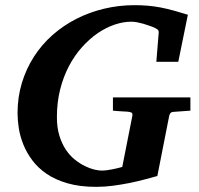

<svg xmlns="http://www.w3.org/2000/svg" viewBox="-20 -707 770 743"><path d="M648.9 -273.9Q642.1 -272.9 639.4 -269.3Q636.7 -265.6 634.8 -258.8L588.9 -25.9Q567.9 -20 540.5 -12.7Q513.2 -5.4 481.9 1Q450.7 7.3 417.7 11.7Q384.8 16.1 353 16.1Q289.1 16.1 241.7 2.4Q194.3 -11.2 160.6 -34.2Q127 -57.1 105 -86.7Q83 -116.2 70.3 -147.9Q57.6 -179.7 52.7 -211.2Q47.9 -242.7 47.9 -269Q47.9 -331.1 64.7 -386.2Q81.5 -441.4 111.6 -488Q141.6 -534.7 183.3 -571.5Q225.1 -608.4 275.4 -634Q325.7 -659.7 382.8 -673.3Q439.9 -687 500 -687Q528.3 -687 553 -684.8Q577.6 -682.6 601.8 -678Q626 -673.3 651.4 -666.3Q676.8 -659.2 707 -649.9L669.9 -467.8H585L594.2 -581.1Q595.2 -589.8 586.7 -595Q578.1 -600.1 567.9 -604Q563 -605.5 554.4 -608.6Q545.9 -611.8 534.9 -615Q523.9 -618.2 511.7 -620.6Q499.5 -623 487.8 -623Q457 -623 423.8 -611.8Q390.6 -600.6 358.6 -578.9Q326.7 -557.1 297.9 -525.1Q269 -493.2 247.3 -452.1Q225.6 -411.1 212.9 -361.3Q200.2 -311.5 200.2 -253.9Q200.2 -213.4 209.7 -182.4Q219.2 -151.4 234.6 -128.2Q250 -105 269.3 -89.6Q288.6 -74.2 307.9 -64.7Q327.1 -55.2 344.2 -51Q361.3 -46.9 373 -46.9Q382.8 -46.9 394 -48.3Q405.3 -49.8 416 -52Q426.8 -54.2 436.5 -56.6Q446.3 -59.1 453.1 -61L492.2 -258.8Q493.7 -268.1 489.3 -271Q484.9 -273.9 473.1 -274.9Q464.4 -274.9 455.1 -275.9Q446.8 -276.4 436.8 -277.1Q426.8 -277.8 417 -278.8V-330.1H716.8V-278.8Z"/></svg>

Font: Charis SIL Phon
Style: Bold Italic
Weight: 700
Italic angle: -11°
Foundry: SIL International
Version: Version 5.000